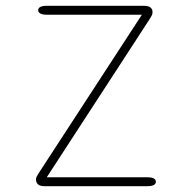

<svg xmlns="http://www.w3.org/2000/svg" viewBox="-20 -639 659 659"><path d="M140.5 -30.5H486Q500.5 -30.5 507.8 -26.5Q515 -22.5 515 -15Q515 -8 507.8 -4Q500.5 0 486 0H132Q118 0 110.8 -6Q103.5 -12 103.5 -22.5Q103.5 -28 106 -33Q108.5 -38 114 -46.5L467 -588.5H139.5Q125.5 -588.5 118.2 -592.8Q111 -597 111 -604Q111 -611 118.2 -615Q125.5 -619 139.5 -619H475Q489 -619 496.2 -613.5Q503.5 -608 503.5 -597.5Q503.5 -591 501 -586Q498.5 -581 493 -572.5Z"/></svg>

Font: Sono Monospace ExtraLight
Style: Regular
Weight: 250
Version: Version 2.112